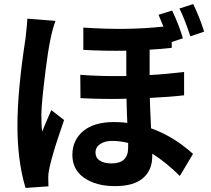

<svg xmlns="http://www.w3.org/2000/svg" viewBox="-20 -862 1040 947"><path d="M530 -56Q612 -56 612 -133V-157Q570 -167 533.5 -167Q497 -167 474 -151.5Q451 -136 451 -110Q451 -84 472 -70Q493 -56 530 -56ZM933 -842Q964 -778 987 -706L919 -683Q887 -778 865 -820ZM296 -270Q215 -38 218 15Q218 42 219 57L106 65Q66 -68 66 -242Q66 -416 106 -673Q114 -744 115 -770L254 -759Q227 -692 205.5 -521Q184 -350 184 -295.5Q184 -241 188 -213Q194 -229 202 -247Q210 -265 219 -286.5Q228 -308 233 -319ZM829 -810Q864 -736 882 -673L827 -655V-626Q776 -620 718 -617V-492Q788 -495 888 -507V-392Q823 -384 719 -379Q719 -358 725 -229Q834 -191 932 -103L867 6Q800 -61 731 -104V-92Q731 -23 685.5 16.5Q640 56 547 56Q454 56 395.5 15.5Q337 -25 337 -98Q337 -171 390.5 -215.5Q444 -260 542 -260Q580 -260 608 -256Q606 -293 604 -375Q493 -372 377 -378L376 -493Q477 -485 603 -487V-612Q501 -610 391 -616V-726Q609 -711 786 -731Q770 -771 762 -789Z"/></svg>

Font: Swei Fan Sans CJK TC
Style: Bold
Weight: 700
Version: Version 2.130